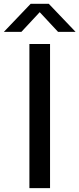

<svg xmlns="http://www.w3.org/2000/svg" viewBox="-65 -966 408 986"><path d="M86 0V-740H192V0ZM-45 -802.5 92.5 -946.5H185.5L323 -802.5H233L139 -903.5L45 -802.5Z"/></svg>

Font: Encode Sans Semi Expanded Medium
Style: Regular
Weight: 500
Width: 6
Designer: Multiple Designers
Foundry: Impallari Type
Version: Version 3.000; ttfautohint (v1.8.3) -l 8 -r 50 -G 200 -x 14 